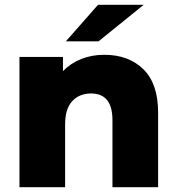

<svg xmlns="http://www.w3.org/2000/svg" viewBox="-20 -779 736 799"><path d="M638 -310V0H448V-279Q448 -390 359 -390Q310 -390 280.5 -358Q251 -326 251 -262V0H61V-542H242V-483Q274 -516 318 -533.5Q362 -551 414 -551Q515 -551 576.5 -491Q638 -431 638 -310ZM388 -759H578L390 -607H254Z"/></svg>

Font: Montserrat Alternates ExtraBold
Style: Regular
Weight: 800
Designer: Julieta Ulanovsky
Foundry: Julieta Ulanovsky
Version: Version 7.200